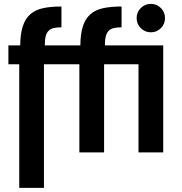

<svg xmlns="http://www.w3.org/2000/svg" viewBox="-20 -773 921 974"><path d="M808 0V-542.7H682.6V0ZM673.1 -681.1Q673.1 -651.1 694.3 -630.1Q715.4 -609.1 745.3 -609.1Q775.1 -609.1 796.1 -630.1Q817.1 -651.1 817.1 -681.1Q817.1 -711.1 796.1 -732.3Q775.1 -753.4 745.3 -753.4Q715.4 -753.4 694.3 -732.3Q673.1 -711.1 673.1 -681.1ZM291.7 -634.4V-740Q238.5 -740 199 -731.7Q159.6 -723.4 134.1 -701.1Q108.6 -678.7 95.9 -640.6Q83.1 -602.4 82.6 -542.7H22.6V-447.1H77.6V180.1H203V-447.1H382.6V0H508V-447.1H744.7V-542.7H512.3Q512.3 -571.6 516.9 -589.5Q521.6 -607.4 532 -617.4Q542.4 -627.4 558.5 -630.9Q574.6 -634.4 596.7 -634.4V-740Q543.5 -740 504 -731.7Q464.6 -723.4 439.1 -701.1Q413.6 -678.7 400.9 -640.6Q388.1 -602.4 387.6 -542.7H207.3Q207.3 -571.6 211.9 -589.5Q216.6 -607.4 227 -617.4Q237.4 -627.4 253.5 -630.9Q269.6 -634.4 291.7 -634.4Z"/></svg>

Font: Secuela Black
Style: Regular
Weight: 900
Designer: Fernando Haro
Foundry: deFharo
Version: Version 1.704